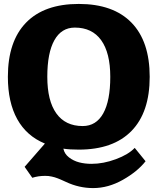

<svg xmlns="http://www.w3.org/2000/svg" viewBox="-20 -750 800 975"><path d="M359.9 -609.9Q292 -609.9 256.1 -545.7Q220.2 -481.4 220.2 -359.9Q220.2 -238.3 266.1 -174.1Q312 -109.9 399.9 -109.9Q468.3 -109.9 504.2 -174.1Q540 -238.3 540 -359.9Q540 -481.4 493.9 -545.7Q447.8 -609.9 359.9 -609.9ZM379.9 9.8Q333 9.8 301.8 4.9Q307.1 31.2 330.1 49.1Q353 66.9 382.1 74.5Q411.1 82 444.8 82Q504.9 82 568.6 58.3Q632.3 34.7 664.1 1L719.2 68.8Q678.2 121.1 604 163.1Q529.8 205.1 453.1 205.1Q381.3 205.1 314.9 173.8Q311.5 172.4 301 167.5Q290.5 162.6 286.1 160.9Q281.7 159.2 272.7 155.5Q263.7 151.9 257.8 150.4Q252 148.9 243.2 146.7Q234.4 144.5 226.1 143.8Q217.8 143.1 209 143.1Q174.3 143.1 144 152.8L105 97.2L208 -21Q115.2 -59.1 67.6 -144.8Q20 -230.5 20 -359.9Q20 -540 112.3 -635Q204.6 -730 379.9 -730Q555.2 -730 647.7 -635Q740.2 -540 740.2 -359.9Q740.2 -179.7 647.7 -85Q555.2 9.8 379.9 9.8Z"/></svg>

Font: Zantroke
Style: Regular
Weight: 500
Foundry: gluk
Version: Version 0.36